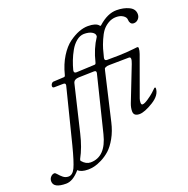

<svg xmlns="http://www.w3.org/2000/svg" viewBox="-357 -861 1277 1306"><g transform="rotate(-20 281.5 -208.0)"><path d="M438 -580Q439 -581 439 -587Q439 -604 418 -616Q397 -628 361 -628Q332 -627 306 -605.5Q280 -584 261.5 -551Q243 -518 230.5 -485.5Q218 -453 210 -422Q209 -419 209 -414Q209 -400 225 -400L359 -406Q367 -406 370 -419Q392 -511 438 -580ZM228 -362Q194 -361 187 -336L107 0Q85 94 47 163Q43 171 47 177Q74 209 107 209Q217 209 254 58Q351 -332 354 -347Q358 -365 340 -365ZM595 -372 453 -370Q434 -370 425 -365Q416 -360 416 -358.5Q416 -357 412 -344L332 0Q318 61 291.5 108Q265 155 236.5 180.5Q208 206 175 222.5Q142 239 118.5 244Q95 249 75 249Q24 249 3 227Q-49 288 -99 288Q-190 288 -190 238Q-190 220 -178 207Q-166 194 -151 194Q-144 194 -133 207.5Q-122 221 -105.5 234.5Q-89 248 -67 248Q-37 248 -18 207.5Q1 167 29 58Q126 -324 129 -339Q133 -357 115 -357L49 -356Q36 -356 36 -368Q36 -377 42 -385Q48 -393 55 -394L134 -398Q142 -398 145 -411Q163 -482 196 -535Q229 -588 267 -615.5Q305 -643 339.5 -656Q374 -669 405 -669Q463 -669 482 -645Q487 -638 493 -644Q560 -704 625 -704Q676 -704 714.5 -685.5Q753 -667 753 -629Q753 -609 739.5 -594.5Q726 -580 707 -580Q692 -580 684.5 -590.5Q677 -601 677 -614Q677 -634 656.5 -647.5Q636 -661 607 -661Q575 -661 548 -644.5Q521 -628 504.5 -606Q488 -584 472.5 -548Q457 -512 450.5 -489Q444 -466 435 -430Q434 -427 434 -422Q434 -408 450 -408Q551 -408 596 -412Q617 -413 641.5 -416Q666 -419 669 -419Q675 -419 677.5 -417.5Q680 -416 680 -408Q680 -393 672 -370L569 -86Q564 -72 564 -57Q564 -41 574 -41Q588 -41 615.5 -59.5Q643 -78 659 -92.5Q675 -107 686 -118Q688 -120 690 -120Q696 -120 696 -115Q696 -64 632.5 -25Q569 14 532 14Q490 14 490 -21Q490 -48 501 -76L598 -324Q617 -372 595 -372Z"/></g></svg>

Font: EB Garamond 12
Style: Italic
Weight: 400
Italic angle: -17°
Version: Version 0.016; ttfautohint (v1.8.4)